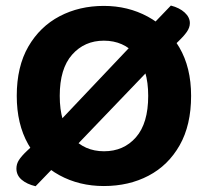

<svg xmlns="http://www.w3.org/2000/svg" viewBox="-20 -645 740 683"><path d="M190.9 -69.9 106.6 17.5Q75.6 10.2 57 -5.7Q38.4 -21.6 38.4 -45.5Q38.4 -61.6 47.3 -75.6Q56.2 -89.7 76.5 -108.8L109.8 -140ZM615.9 -499.2 585 -469.4 517.7 -552.2 587.8 -625.2Q618.5 -617.4 636.9 -600.5Q655.4 -583.5 655.4 -562.7Q655.4 -546.8 644.2 -531.1Q633 -515.4 615.9 -499.2ZM523.9 -411.3 229 -103.8 181.4 -202.7 454.8 -491.4ZM659.8 -304Q659.8 -200 619.2 -128.4Q578.5 -56.7 508.5 -20Q438.4 16.8 349.3 16.8Q262 16.8 191.4 -21.7Q120.9 -60.2 80.2 -132Q39.6 -203.8 39.6 -304Q39.6 -408 80.8 -479.3Q122.1 -550.5 192.2 -587.3Q262.2 -624 349.3 -624Q435.1 -624 505.6 -585.9Q576 -547.8 617.9 -476.4Q659.8 -405 659.8 -304ZM507.2 -304Q507.2 -399.5 463.5 -449.9Q419.8 -500.3 349.3 -500.3Q280.6 -500.3 236.6 -450.6Q192.5 -401 192.5 -304Q192.5 -207.2 236.4 -157.1Q280.4 -106.9 350.1 -106.9Q420 -106.9 463.6 -156.6Q507.2 -206.3 507.2 -304Z"/></svg>

Font: Baloo Bhaijaan 2
Style: Regular
Weight: 400
Designer: Sanskriti Dholi, Noopur Datye and Ek Type
Foundry: Ek Type
Version: Version 1.701